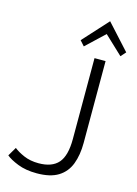

<svg xmlns="http://www.w3.org/2000/svg" viewBox="-136 -988 768 1074"><g transform="rotate(15 248.0 -451.0)"><path d="M187 13Q123 13 76.5 -5.5Q30 -24 8 -43L38 -94Q60 -76 97 -60Q134 -44 182 -44Q260 -44 296.5 -86Q333 -128 333 -224V-693H397V-219Q397 -149 377 -96.5Q357 -44 311 -15.5Q265 13 187 13ZM258 -741 232 -770 364 -915 496 -770 470 -741 364 -841Z"/></g></svg>

Font: Ubuntu Sans Light
Style: Regular
Weight: 300
Designer: Dalton Maag Ltd
Foundry: Dalton Maag Ltd
Version: Version 1.006; ttfautohint (v1.8.4.7-5d5b)